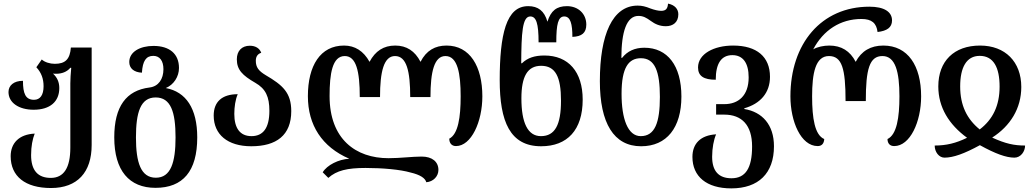

<svg xmlns="http://www.w3.org/2000/svg" viewBox="-20 -799 5718 1062"><path d="M262 241C408 241 487 154 487 3V-536H372C367 -472 342 -446 283 -446C256 -446 227 -455 211 -470L181 -427C209 -397 221 -363 221 -322C221 -273 202 -247 168 -247C121 -247 107 -282 107 -352C56 -352 27 -326 27 -290C27 -231 84 -192 166 -192C257 -192 308 -237 308 -312C308 -345 296 -371 273 -392C279 -391 285 -391 291 -391C321 -391 350 -401 369 -424H374C371 -391 369 -362 369 -338V18C369 129 333 185 261 185C189 185 152 143 152 59C152 10 160 -30 172 -60C85 -56 39 -7 39 65C39 176 119 241 262 241Z M840 240C992 240 1071 148 1071 -39C1071 -199 1009 -291 897 -312C941 -330 970 -375 970 -423C970 -501 918 -545 829 -545C754 -545 695 -512 695 -456C695 -421 721 -399 765 -397C769 -462 788 -490 828 -490C864 -490 884 -462 884 -416C884 -362 857 -321 807 -315C678 -299 612 -210 612 -39C612 145 695 240 840 240ZM842 184C759 184 732 100 732 -39C732 -177 757 -260 841 -260C925 -260 951 -179 951 -39C951 99 925 184 842 184Z M1370 10C1509 10 1591 -51 1591 -184C1591 -286 1544 -328 1450 -383C1410 -407 1395 -427 1395 -463C1395 -487 1406 -501 1425 -507C1416 -532 1393 -546 1362 -546C1317 -546 1290 -517 1290 -471C1290 -413 1321 -382 1392 -341C1450 -308 1470 -263 1470 -186C1470 -89 1434 -46 1371 -46C1307 -46 1276 -91 1276 -169C1276 -207 1282 -249 1295 -278C1207 -278 1162 -235 1162 -160C1162 -55 1239 10 1370 10Z M2338 209C2377 206 2405 176 2405 141C2405 96 2371 67 2312 67C2260 67 2193 76 2129 76C1948 76 1803 -29 1803 -268C1803 -391 1818 -489 1887 -489C1950 -489 1970 -406 1970 -262H2082C2082 -403 2103 -489 2165 -489C2229 -489 2249 -406 2249 -262H2361C2361 -403 2382 -489 2444 -489C2512 -489 2528 -390 2528 -266C2528 -150 2514 -57 2465 -32C2465 -9 2477 9 2502 9C2587 9 2648 -126 2648 -266C2648 -432 2579 -547 2450 -547C2387 -547 2338 -520 2306 -457C2275 -517 2229 -547 2166 -547C2102 -547 2056 -517 2024 -457C1991 -517 1943 -547 1883 -547C1752 -547 1683 -436 1683 -267C1683 -107 1761 14 1912 79C1853 82 1789 114 1765 154L1796 185C1842 144 1901 130 2002 130C2097 130 2195 139 2250 155C2306 168 2332 187 2338 209Z M2973 10C3118 10 3203 -80 3203 -248C3203 -402 3124 -492 2991 -492C2937 -492 2898 -479 2867 -449H2863C2864 -616 2869 -708 2913 -708C2946 -708 2959 -670 2959 -565H3057C3057 -665 3067 -708 3101 -708C3136 -708 3146 -665 3146 -595C3198 -597 3223 -617 3223 -663C3223 -723 3178 -765 3116 -765C3059 -765 3027 -740 3008 -679C2991 -739 2956 -765 2902 -765C2841 -765 2802 -728 2777 -655C2753 -583 2744 -481 2744 -356C2744 -127 2801 10 2973 10ZM2972 -46C2899 -46 2864 -120 2864 -255C2864 -375 2897 -435 2973 -435C3052 -435 3083 -375 3083 -242C3083 -109 3050 -46 2972 -46Z M3526 10C3668 10 3749 -93 3749 -265C3749 -436 3672 -535 3544 -535C3491 -535 3450 -516 3421 -479H3417C3417 -623 3446 -711 3511 -711C3538 -711 3555 -701 3580 -683C3603 -666 3629 -654 3663 -654C3703 -654 3732 -676 3732 -720C3732 -749 3712 -772 3675 -779C3673 -752 3664 -739 3637 -739C3621 -739 3600 -744 3578 -752C3551 -763 3531 -768 3507 -768C3368 -768 3298 -608 3298 -350C3298 -118 3375 10 3526 10ZM3524 -46C3452 -46 3418 -143 3418 -280C3418 -426 3457 -477 3525 -477C3603 -477 3630 -403 3630 -263C3630 -122 3603 -46 3524 -46Z M4025 243C4175 243 4261 160 4261 10C4261 -109 4196 -180 4097 -196V-200C4185 -225 4239 -285 4239 -374C4239 -485 4166 -547 4035 -547C3929 -547 3841 -501 3841 -426C3841 -378 3873 -358 3939 -358C3939 -447 3969 -494 4031 -494C4090 -494 4121 -450 4121 -371C4121 -269 4063 -223 3987 -223H3941V-165H3986C4083 -165 4140 -107 4140 11C4140 132 4103 187 4026 187C3955 187 3919 147 3919 68C3919 20 3928 -27 3941 -56C3854 -51 3810 -4 3810 69C3810 177 3888 243 4025 243Z M4503 9C4526 9 4538 -6 4539 -30C4487 -52 4472 -144 4472 -266C4472 -393 4490 -489 4565 -489C4637 -489 4657 -420 4657 -240H4769C4769 -416 4789 -489 4861 -489C4933 -489 4955 -401 4955 -266C4955 -148 4940 -54 4889 -30C4889 -7 4901 9 4926 9C5014 9 5075 -125 5075 -266C5075 -435 5002 -547 4866 -547C4796 -547 4745 -517 4713 -457C4682 -517 4634 -547 4567 -547C4537 -547 4501 -540 4478 -526C4534 -632 4628 -694 4745 -694C4802 -694 4828 -671 4834 -622C4886 -628 4914 -647 4914 -686C4914 -734 4870 -762 4789 -762C4523 -762 4352 -558 4352 -266C4352 -127 4410 9 4503 9Z M5204 73C5253 73 5314 51 5400 4C5485 51 5545 73 5591 73C5626 73 5650 39 5650 6C5590 6 5542 -4 5468 -38C5568 -102 5629 -199 5629 -318C5629 -457 5540 -547 5401 -547C5257 -547 5170 -461 5170 -321C5170 -205 5229 -110 5329 -37C5268 -7 5214 6 5150 6C5150 42 5174 73 5204 73ZM5399 -83C5328 -141 5291 -216 5291 -321C5291 -425 5325 -490 5399 -490C5476 -490 5509 -425 5509 -320C5509 -214 5471 -138 5399 -83Z"/></svg>

Font: Noto Serif Georgian SemiCondensed Semi
Style: Regular
Weight: 600
Width: 4
Designer: Monotype Design Team
Foundry: Monotype Imaging Inc.
Version: Version 1.901